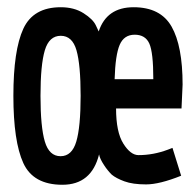

<svg xmlns="http://www.w3.org/2000/svg" viewBox="-20 -501 540 531"><path d="M254 -74Q233 10 152.5 10Q72 10 44.5 -50Q17 -110 17 -236Q17 -362 44.5 -421.5Q72 -481 148 -481Q185 -481 211 -464.5Q237 -448 245 -431L253 -414Q275 -481 349.5 -481Q424 -481 454.5 -427.5Q485 -374 485 -267L482 -201H301Q301 -136 321 -104Q341 -72 363 -72Q404 -72 444 -87L457 -92L481 -15Q421 9 384 9Q347 9 324 0.5Q301 -8 289 -18Q277 -30 268 -44Q256 -62 254 -74ZM104 -362Q92 -322 92 -236Q92 -150 104 -109.5Q116 -69 147.5 -69Q179 -69 191 -109.5Q203 -150 203 -236Q203 -322 191.5 -362Q180 -402 148 -402Q116 -402 104 -362ZM297 -282H404Q404 -356 393 -380.5Q382 -405 352.5 -405Q323 -405 311 -377Q299 -349 297 -282Z"/></svg>

Font: Lekton
Style: Bold
Weight: 700
Designer: Paolo Mazzetti, Luciano Perondi, Raffaele Flato, Elena Papassissa, Emilio Macchia, Michela Povoleri, Tobias Seemiller, R
Version: Version 34.000